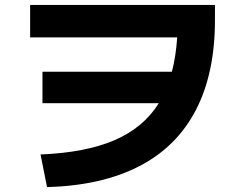

<svg xmlns="http://www.w3.org/2000/svg" viewBox="-20 -728 978 775"><path d="M621.1 -311.5H151.4V-438.5H673.8Q689.9 -499 695.3 -577.1H101.6V-708H847.7V-647.5Q847.7 -432.6 770.8 -284.2Q693.8 -135.7 542.7 -57.4Q391.6 21 169.9 27.3L143.6 -104.5Q325.2 -111.8 442.1 -162.1Q559.1 -212.4 621.1 -311.5Z"/></svg>

Font: Pretendard ExtraBold
Style: Regular
Weight: 800
Designer: Base glyphs from Inter by Rasmus Andersson; Hangeul glyphs from Noto Sans CJK(Source Han Sans) by Jang Soo-young and Kan
Foundry: Kil Hyung-jin
Version: Version 1.309